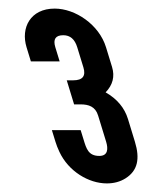

<svg xmlns="http://www.w3.org/2000/svg" viewBox="-20 -690 378 447"><path d="M294.1 -360 277.9 -413C269.9 -439 252.6 -459.7 225.9 -475C242.6 -492.3 247.6 -512 240.9 -534L226.8 -580C210.7 -632.7 155.4 -670 107.3 -670C50.6 -670 28 -625.2 41.8 -580L51.9 -547H118.9L108.8 -580C103.1 -598.7 109.3 -608 127.3 -608C143.3 -608 154.1 -598.7 159.8 -580L174.2 -533C180.3 -513 172.4 -503 150.4 -503H135.4L152.5 -447H167.5C186.4 -447 202.1 -441.9 208.4 -421L227.1 -360C232.1 -343.6 231.5 -327 211.2 -327C185.9 -327 181 -343.8 174.6 -365L167.8 -387H100.8L109.1 -360C111.3 -352.7 114.4 -344.8 118.3 -336.5C139.4 -291.2 186.3 -263 228.7 -263C245.4 -263 260 -267 272.6 -275C300.4 -292.8 306.3 -320.1 294.1 -360Z"/></svg>

Font: Din Kursivschrift
Style: LeftEng
Weight: 400
Version: Version 1.089